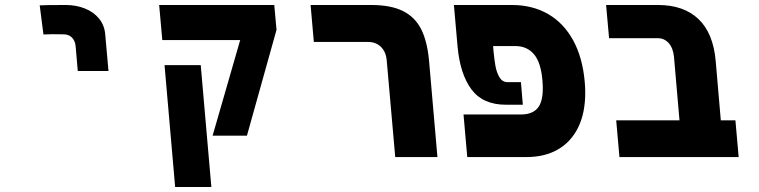

<svg xmlns="http://www.w3.org/2000/svg" viewBox="-20 -629 3040 769"><path d="M243.5 -609Q154 -609 139 -607.5L154 -491Q176 -492 190 -492L234.5 -491.5Q255 -491.5 268 -478.8Q281 -466 283 -443L291.5 -344.5H414.5L401.5 -491Q398.5 -528 376.5 -554.8Q354.5 -581.5 319.5 -595.2Q284.5 -609 243.5 -609Z M942 -468.5H630L617.5 -609H1078.5L1087.5 -509.5L969 -85.5H831.5ZM639 -368H784L826.5 120H681.5Z M1454 -461H1237L1224 -609H1466.5Q1545.5 -609 1594 -584.8Q1642.5 -560.5 1667 -511.8Q1691.5 -463 1698.5 -385L1732 0H1563L1529 -386Q1526 -421.5 1505.8 -441.2Q1485.5 -461 1454 -461Z M1836.5 -170.5H2066.5Q2110.5 -170.5 2132.2 -194.8Q2154 -219 2154 -275Q2154 -290.5 2152.5 -307.5Q2146.5 -378.5 2118.8 -411.5Q2091 -444.5 2044 -444.5H1955L1955.5 -437.5Q1956.5 -429.5 1956.5 -425Q1960 -389 1964.5 -364Q1969 -339 1980.5 -319.5Q1992 -300 2013 -300H2066.5L2074 -209.5H2006.5Q1914 -209.5 1868.2 -271Q1822.5 -332.5 1812.5 -444L1798 -609H2030Q2112.5 -609 2175.2 -572.8Q2238 -536.5 2275.8 -467.2Q2313.5 -398 2322 -301Q2324 -281 2324 -257.5Q2324 -176.5 2295.8 -118.8Q2267.5 -61 2214.8 -30.5Q2162 0 2089 0H1851.5Z M2614.5 -476H2419.5L2407.5 -609H2615.5Q2718 -609 2777.2 -553Q2836.5 -497 2846.5 -385L2867 -147H2925.5L2938.5 0H2461L2448 -147H2701.5L2679.5 -401Q2676 -436.5 2658.5 -456.2Q2641 -476 2614.5 -476Z"/></svg>

Font: JuliaMono Black
Style: Italic
Weight: 900
Italic angle: -9°
Monospace: yes
Designer: cormullion
Foundry: corm
Version: Version 0.057; ttfautohint (v1.8.4)